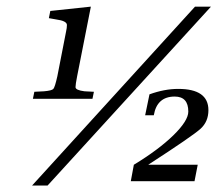

<svg xmlns="http://www.w3.org/2000/svg" viewBox="-20 -554 665 587"><path d="M257.8 -533.7 215.8 -320.8Q210.9 -295.9 210.9 -287.6Q210.9 -278.3 238.3 -274.9L267.1 -273.4L262.7 -252H80.6L85 -273.4L114.7 -274.9Q138.2 -276.9 143.1 -282.2Q147.9 -287.6 155.3 -320.8L182.1 -458Q184.6 -468.8 184.6 -477.5Q184.6 -490.2 151.4 -494.6L129.4 -498.5L133.8 -520.5ZM78.1 13.2 576.2 -533.7H625L125.5 13.2ZM379.9 0 389.2 -50.3Q464.8 -96.2 510.3 -140.6Q555.7 -185.1 555.7 -212.9Q555.7 -258.8 514.2 -258.8Q460 -258.8 450.2 -201.7H423.8L437 -265.6Q482.9 -282.2 524.9 -282.2Q617.2 -282.2 617.2 -217.3Q617.2 -182.1 593 -160.2Q568.8 -138.2 433.1 -50.3H584.5L574.7 0Z"/></svg>

Font: IranNastaliq
Style: Regular
Weight: 400
Designer: Hossein Zahedi
Version: Version 1.5